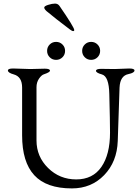

<svg xmlns="http://www.w3.org/2000/svg" viewBox="-20 -1034 778 1068"><path d="M393 -867Q393 -861 387 -861Q381 -861 369 -870Q284 -934 239 -972Q226 -984 226 -992Q226 -1000 248 -1007Q270 -1014 286 -1014Q302 -1014 311 -1001Q393 -882 393 -867ZM437 -751Q437 -772 451.5 -786.5Q466 -801 487 -801Q508 -801 522.5 -786.5Q537 -772 537 -751Q537 -730 522.5 -715.5Q508 -701 487 -701Q466 -701 451.5 -715.5Q437 -730 437 -751ZM242 -751Q242 -772 256.5 -786.5Q271 -801 292 -801Q313 -801 327.5 -786.5Q342 -772 342 -751Q342 -730 327.5 -715.5Q313 -701 292 -701Q271 -701 256.5 -715.5Q242 -730 242 -751ZM543 -651 618 -650 699 -653Q728 -653 728 -642Q728 -629 695 -622Q648 -613 645 -547Q644 -536 635 -250Q631 -134 559.5 -60Q488 14 380 14Q238 14 170.5 -59.5Q103 -133 103 -281V-547Q103 -607 57 -620Q24 -629 24 -642Q24 -653 53 -653L149 -650L229 -652Q258 -652 258 -641Q258 -632 225 -621Q211 -617 197 -596.5Q183 -576 183 -549V-253Q183 -163 247.5 -99.5Q312 -36 404 -36Q496 -36 544 -105.5Q592 -175 592 -296Q592 -357 588 -511Q586 -609 547 -620Q514 -629 514 -640Q514 -651 543 -651Z"/></svg>

Font: EB Garamond
Style: Regular
Weight: 400
Version: Version 0.012